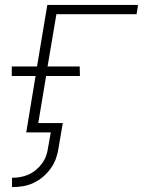

<svg xmlns="http://www.w3.org/2000/svg" viewBox="-20 -540 640 783"><path d="M29 223V185Q46 185 63 182Q80 179 96 172Q112 165 126.5 153Q141 141 151.5 126.5Q162 112 168 95.5Q174 79 176 62L187 0H87L125 -230H28V-269H131L173 -520H543L537 -482H210L174 -269H305L306 -230H168L136 -38H236L219 62Q216 84 208.5 105.5Q201 127 187.5 146Q174 165 156 180.5Q138 196 116.5 206Q95 216 73 219.5Q51 223 29 223Z"/></svg>

Font: Iosevka Aile XLt Obl
Style: Regular
Weight: 200
Italic angle: -9°
Designer: Belleve Invis
Foundry: Belleve Invis
Version: Version 31.1.0; ttfautohint (v1.8.4)